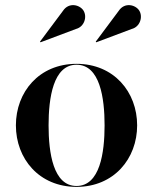

<svg xmlns="http://www.w3.org/2000/svg" viewBox="-20 -719 596 749"><path d="M494 -606C526.5 -614.5 538.5 -653.5 523 -678C509 -700 466.5 -712 443 -676.5L353.5 -556.5L355.5 -554ZM276.5 -606C309 -614.5 321 -653.5 305.5 -678C291.5 -700 249 -712 225.5 -676.5L136 -556.5L138 -554ZM42 -230C42 -100 132.5 10 278.5 10C424.5 10 515 -100 515 -230C515 -360 424.5 -470 278.5 -470C132.5 -470 42 -360 42 -230ZM169.5 -230C169.5 -336.5 187.5 -466.5 278.5 -466.5C370 -466.5 388 -336.5 388 -230C388 -123.5 370 6.5 278.5 6.5C187.5 6.5 169.5 -123.5 169.5 -230Z"/></svg>

Font: Bodoni* 48pt Medium
Style: Regular
Weight: 500
Version: Version 2.3